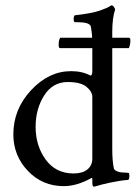

<svg xmlns="http://www.w3.org/2000/svg" viewBox="-20 -698 519 724"><path d="M248 -429.7Q290 -429.7 321.3 -413.1Q328.1 -413.1 328.1 -430.7V-536.1Q328.1 -569.3 322.3 -598.6Q317.4 -614.3 272.5 -614.3H263.7Q257.8 -614.3 257.8 -625Q257.8 -640.6 263.7 -640.6Q293 -643.6 317.9 -648.4Q342.8 -653.3 356.9 -658.2Q371.1 -663.1 380.9 -667.5Q390.6 -671.9 394.5 -674.8L399.4 -677.7H401.4Q405.3 -677.7 409.2 -672.4Q413.1 -667 414.1 -662.1Q403.3 -630.9 403.3 -577.1V-137.7Q403.3 -90.8 409.2 -63.5Q411.1 -56.6 419.9 -52.7Q428.7 -48.8 438 -47.9Q447.3 -46.9 456.1 -46.9L464.8 -45.9Q467.8 -44.9 467.8 -34.2Q467.8 -19.5 461.9 -19.5Q447.3 -18.6 429.2 -15.6Q411.1 -12.7 395 -9.3Q378.9 -5.9 365.2 -2.4Q351.6 1 342.8 3.9L334 5.9Q328.1 5.9 328.1 -10.7V-22.5Q328.1 -28.3 324.2 -26.4Q269.5 3.9 220.7 3.9Q139.6 3.9 85 -53.7Q30.3 -111.3 30.3 -191.4Q30.3 -286.1 97.2 -357.9Q164.1 -429.7 248 -429.7ZM235.4 -388.7Q178.7 -388.7 146.5 -337.9Q114.3 -287.1 114.3 -219.7Q114.3 -148.4 152.3 -96.2Q190.4 -43.9 257.8 -43.9Q291 -43.9 309.6 -59.1Q328.1 -74.2 328.1 -99.6V-332Q328.1 -352.5 306.2 -370.6Q284.2 -388.7 235.4 -388.7ZM207 -555.7H465.8Q471.7 -555.7 471.7 -545.9Q471.7 -529.3 465.8 -516.6H206.1Q201.2 -516.6 201.2 -529.3Q201.2 -546.9 207 -555.7Z"/></svg>

Font: Crimson Text
Style: Regular
Weight: 400
Version: Version 0.13